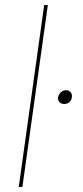

<svg xmlns="http://www.w3.org/2000/svg" viewBox="-20 -750 333 770"><path d="M157.2 -730H171.9L69.8 0H55.2ZM212.9 -359.9Q215.3 -372.1 224.4 -380.1Q233.4 -388.2 245.1 -388.2Q256.8 -388.2 263.4 -379.9Q270 -371.6 268.1 -359.9Q266.6 -347.7 258.3 -340.3Q250 -333 237.8 -333Q225.6 -333 218.5 -340.6Q211.4 -348.1 212.9 -359.9Z"/></svg>

Font: Human Sans Thin
Style: Italic
Weight: 100
Italic angle: -8°
Designer: Tim Radville
Foundry: Continuum
Version: Version 1.000;FEAKit 1.0